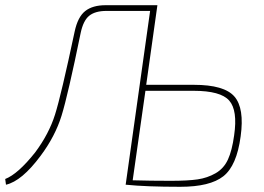

<svg xmlns="http://www.w3.org/2000/svg" viewBox="-31 -710 1015 738"><path d="M531 -384H714Q831 -384 870 -339Q909 -294 894 -186Q879 -73 827.5 -32.5Q776 8 662 8Q530 8 453 0H452L546 -668H378Q335 -668 312 -649.5Q289 -631 279 -583Q230 -344 205.5 -265Q181 -186 125 -111Q53 -14 -8 0L-11 -22Q38 -41 104 -124Q157 -195 180.5 -269.5Q204 -344 256 -589Q268 -645 296.5 -667.5Q325 -690 375 -690H574ZM528 -361 479 -17Q547 -15 625 -15Q691 -15 728.5 -20.5Q766 -26 797.5 -44Q829 -62 845 -96.5Q861 -131 869 -190Q883 -286 850 -323.5Q817 -361 713 -361Z"/></svg>

Font: Ezarion Thin
Style: Italic
Weight: 250
Italic angle: -8°
Designer: Natanael Gama
Version: Version 1.001;PS 001.001;hotconv 1.0.70;makeotf.lib2.5.58329